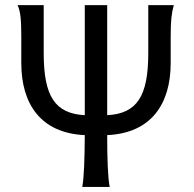

<svg xmlns="http://www.w3.org/2000/svg" viewBox="-20 -733 760 753"><path d="M561.5 -712.9V-524.9C561.5 -355.5 517.6 -287.6 400.4 -281.2V-712.9H312.5V-281.2C195.3 -287.6 151.4 -355.5 151.4 -524.9V-712.9H48.8C60.5 -689.5 63.5 -654.3 63.5 -588.4V-485.8C63.5 -327.1 138.2 -210.9 312.5 -203.1C312 -111.3 309.6 -37.6 302.7 0H410.2C402.8 -37.6 400.4 -111.3 400.4 -203.1C574.7 -210.9 649.4 -327.1 649.4 -485.8V-588.4C649.4 -654.3 652.8 -679.7 661.6 -712.9Z"/></svg>

Font: Andika
Style: Regular
Weight: 400
Designer: Victor Gaultney, Annie Olsen, Julie Remington, Don Collingsworth, Eric Hays
Foundry: SIL International
Version: Version 1.000